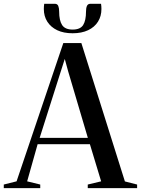

<svg xmlns="http://www.w3.org/2000/svg" viewBox="-48 -970 728 990"><path d="M37.5 -35 278.5 -748H371.5L596 -34.5L659 -18.5V0H404.5V-18.5L473.5 -35L415.5 -226.5H146L92 -35L159.5 -18.5V0H-28.5V-18.5ZM405 -259 303.5 -602 286 -666 265.5 -602 156.5 -259ZM234.5 -950.5Q248 -950.5 252.5 -939.2Q257 -928 257 -910.5Q257 -864.5 272.2 -841Q287.5 -817.5 326.5 -817.5Q366 -817.5 380.8 -841Q395.5 -864.5 395.5 -910.5Q395.5 -928 400.2 -939.2Q405 -950.5 418.5 -950.5H473Q474 -944 474.5 -937.2Q475 -930.5 475 -923.5Q475 -886.5 457.2 -858.2Q439.5 -830 406.2 -814.2Q373 -798.5 326.5 -798.5Q280 -798.5 247 -814.2Q214 -830 196 -858.2Q178 -886.5 178 -923.5Q178 -930.5 178.5 -937.2Q179 -944 180 -950.5Z"/></svg>

Font: Merriweather 144pt
Style: Regular
Weight: 400
Version: Version 2.100